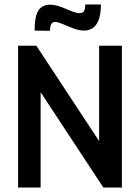

<svg xmlns="http://www.w3.org/2000/svg" viewBox="-20 -840 627 860"><path d="M204 -702 135 -703Q135 -767 152 -793Q169 -819 206 -819Q233 -819 276 -800Q319 -781 335 -781Q350 -781 356 -790Q362 -799 362 -820H432Q432 -703 355 -703Q328 -703 284 -722.5Q240 -742 227 -742Q204 -742 204 -702ZM443 0 162 -427V0H61V-635H143L424 -208V-635H526V0Z"/></svg>

Font: Gemunu Libre
Style: Bold
Weight: 700
Designer: Puspanada Ekanayake, Sola Matas, Pathum Egodawatta, Kosala Senevirathne
Foundry: mooniak
Version: Version 1.100